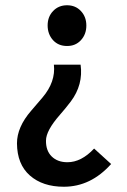

<svg xmlns="http://www.w3.org/2000/svg" viewBox="-20 -523 484 734"><path d="M235.8 -347.2Q203.1 -347.2 182.6 -369.6Q162.1 -392.6 162.1 -425.8Q162.1 -459 183.1 -481Q204.1 -502.9 236.3 -502.9Q268.6 -502.9 289.1 -481Q310.1 -459 310.1 -425.3Q310.1 -391.6 289.1 -369.1Q268.1 -346.7 235.8 -347.2ZM224.1 190.9Q143.1 190.9 94.2 147.9Q45.4 105 44.9 24.9Q44.9 -37.1 99.1 -99.6Q121.1 -125 142.6 -150.4Q193.4 -210.4 186 -275.9H288.1Q298.8 -199.2 250.5 -134.8Q230 -107.9 208.5 -83.5Q155.8 -23.4 155.8 14.6Q155.3 53.2 177.7 75.2Q200.2 97.2 237.8 97.2Q291 97.2 339.8 44.9L404.8 104Q327.1 190.9 224.1 190.9Z"/></svg>

Font: SourceSansPro-Semibold
Style: Regular
Weight: 600
Designer: Paul D. Hunt
Foundry: Adobe Systems Incorporated
Version: Version 2.020;PS 2.0;hotconv 1.0.86;makeotf.lib2.5.63406